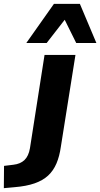

<svg xmlns="http://www.w3.org/2000/svg" viewBox="-126 -787 522 1000"><path d="M-106 193 -105 77 -56 71Q-20 67 1.5 46.5Q23 26 30 -15L106 -501H267L191 -23Q184 27 168 64.5Q152 102 124.5 127.5Q97 153 54 168Q11 183 -51 188ZM11 -563 155 -767H290L376 -563H271L211 -684L117 -563Z"/></svg>

Font: Nunito Sans 8pt ExtraBold
Style: Italic
Weight: 800
Italic angle: -9°
Version: Version 3.101;gftools[0.9.27]